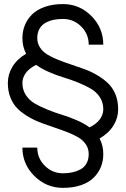

<svg xmlns="http://www.w3.org/2000/svg" viewBox="-20 -699 611 933"><path d="M415 -80.1Q448.2 -96.2 465.1 -119.1Q481.9 -142.1 481.9 -168Q481.9 -201.2 465.3 -226.6Q448.7 -252 422.6 -267.3Q396.5 -282.7 360.6 -297.4Q324.7 -312 290.3 -322.3Q255.9 -332.5 218.3 -348.9Q180.7 -365.2 155.8 -383.8Q122.6 -367.7 105.7 -344.7Q88.9 -321.8 88.9 -295.9Q88.9 -262.7 105.5 -237.3Q122.1 -211.9 148.2 -196.5Q174.3 -181.2 210.2 -166.5Q246.1 -151.9 280.5 -141.6Q314.9 -131.3 352.5 -115Q390.1 -98.6 415 -80.1ZM286.1 -606.9Q261.7 -606.9 241.2 -602.8Q220.7 -598.6 201.9 -588.6Q183.1 -578.6 172.1 -559.6Q161.1 -540.5 161.1 -514.2Q161.1 -488.3 174.6 -467.8Q188 -447.3 210.7 -433.6Q233.4 -419.9 262.9 -408.2Q292.5 -396.5 325.2 -385.7Q357.9 -375 390.4 -363Q422.9 -351.1 452.4 -333.7Q481.9 -316.4 504.6 -294.9Q527.3 -273.4 540.8 -241Q554.2 -208.5 554.2 -168Q554.2 -126.5 531.7 -89.6Q509.3 -52.7 463.9 -25.9Q481.9 7.8 481.9 49.8Q481.9 83.5 470.2 112.3Q458.5 141.1 435.3 164.3Q412.1 187.5 373.8 200.7Q335.4 213.9 286.1 213.9Q205.1 213.9 147 156.2Q88.9 98.6 88.9 18.1H161.1Q161.1 69.8 197.8 106.4Q234.4 143.1 286.1 143.1Q310.1 143.1 330.8 138.7Q351.6 134.3 370.4 124.5Q389.2 114.7 400.1 95.5Q411.1 76.2 411.1 49.8Q411.1 23.9 397.7 3.4Q384.3 -17.1 361.6 -30.8Q338.9 -44.4 309.3 -55.9Q279.8 -67.4 247.1 -78.4Q214.4 -89.4 181.9 -101.3Q149.4 -113.3 119.9 -130.4Q90.3 -147.5 67.6 -168.9Q44.9 -190.4 31.5 -222.9Q18.1 -255.4 18.1 -295.9Q18.1 -336.9 40 -374Q62 -411.1 106.9 -438Q88.9 -471.7 88.9 -514.2Q88.9 -547.4 100.8 -576.7Q112.8 -606 136.2 -629.2Q159.7 -652.3 198.2 -665.8Q236.8 -679.2 286.1 -679.2Q366.7 -679.2 424.3 -621.1Q481.9 -563 481.9 -481.9H411.1Q411.1 -533.7 374.5 -570.3Q337.9 -606.9 286.1 -606.9Z"/></svg>

Font: Rawengulk
Style: Bold
Weight: 700
Version: Version 0.92